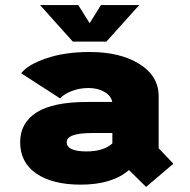

<svg xmlns="http://www.w3.org/2000/svg" viewBox="-20 -717 750 757"><path d="M529 -697 399.5 -553H267L138 -697H288.5L333.5 -625.5L378 -697ZM556 20 488.5 -46.5Q422 11 298 11Q187.5 11 123.5 -32.5Q59.5 -76 59.5 -156.5Q59.5 -232.5 124.2 -273.8Q189 -315 324.5 -315H422.5Q418 -339.5 391.8 -354.8Q365.5 -370 328.5 -370Q293.5 -370 262.2 -357.8Q231 -345.5 217 -329L63.5 -428Q88.5 -461.5 161.8 -486.8Q235 -512 333.5 -512Q454.5 -512 530 -464.5Q605.5 -417 605.5 -338V-132.5L663.5 -71.5ZM321 -120Q388.5 -120 423 -151.5V-192.5H343.5Q243 -192.5 243 -156.5Q243 -120 321 -120Z"/></svg>

Font: League Mono ExtraBold
Style: Regular
Weight: 800
Width: 6
Designer: Tyler Finck
Foundry: The League of Moveable Type / Tyler Finck
Version: Version 2.210